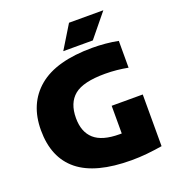

<svg xmlns="http://www.w3.org/2000/svg" viewBox="-166 -1083 1122 1225"><g transform="rotate(-20 395.0 -470.5)"><path d="M517.5 10Q274.5 10 156.5 -85.2Q38.5 -180.5 38.5 -367Q38.5 -547.5 159.5 -648.8Q280.5 -750 526.5 -750Q569 -750 614 -746Q659 -742 700.5 -733.5V-551.5Q664.5 -558.5 625.2 -562.5Q586 -566.5 545.5 -566.5Q397 -566.5 336 -516.5Q275 -466.5 275 -363.5Q275 -269.5 329.5 -220.8Q384 -172 501.5 -172Q508.5 -172 516 -172V-360H727V-9Q675.5 -0.5 622.8 4.8Q570 10 517.5 10ZM345 -793 441.5 -951H674.5L545.5 -793Z"/></g></svg>

Font: Encode Sans Semi Expanded Black
Style: Regular
Weight: 900
Width: 6
Designer: Multiple Designers
Foundry: Impallari Type
Version: Version 3.000; ttfautohint (v1.8.3) -l 8 -r 50 -G 200 -x 14 